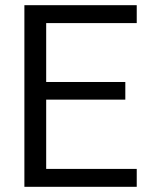

<svg xmlns="http://www.w3.org/2000/svg" viewBox="-20 -720 604 740"><path d="M74 0V-700H507V-631H158V-404H463V-336H158V-69H507V0Z"/></svg>

Font: Rethink Sans
Style: Regular
Weight: 400
Designer: The Rethink Sans project authors (Hans Thiessen). DM Sans designed by Colophon Foundry.
Foundry: Rethink Communications LLC
Version: Version 1.001